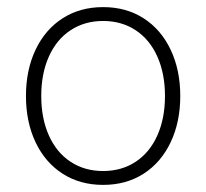

<svg xmlns="http://www.w3.org/2000/svg" viewBox="-20 -512 580 540"><path d="M53 -242Q53 -315 80 -372Q107 -429 156 -460.5Q205 -492 270 -492Q335 -492 384 -460.5Q433 -429 460 -372Q487 -315 487 -242Q487 -169 460 -112Q433 -55 384 -23.5Q335 8 270 8Q205 8 156 -23.5Q107 -55 80 -112Q53 -169 53 -242ZM444 -242Q444 -305 422.5 -353Q401 -401 361.5 -427Q322 -453 270 -453Q218 -453 178.5 -427Q139 -401 117.5 -353Q96 -305 96 -242Q96 -179 117.5 -131Q139 -83 178.5 -57Q218 -31 270 -31Q322 -31 361.5 -57Q401 -83 422.5 -131Q444 -179 444 -242Z"/></svg>

Font: SN Pro Thin
Style: Regular
Weight: 200
Designer: Tobias Whetton
Foundry: Supernotes
Version: Version 1.003;Glyphs 3.3 (3324)